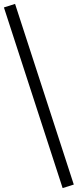

<svg xmlns="http://www.w3.org/2000/svg" viewBox="-40 -763 397 981"><path d="M280 198 -20 -725 37 -743 337 180Z"/></svg>

Font: Piazzolla 24pt SemiBold
Style: Regular
Weight: 600
Designer: Juan Pablo del Peral
Foundry: Huerta Tipografica
Version: Version 2.005